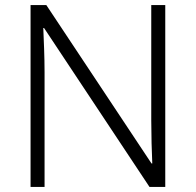

<svg xmlns="http://www.w3.org/2000/svg" viewBox="-20 -734 769 754"><path d="M629 0V-714H574V-261C574 -206 576 -133 578 -92H575L162 -714H100V0H155V-451C155 -514 152 -572 150 -624H153L567 0Z"/></svg>

Font: Noto Sans Telugu Light
Style: Regular
Weight: 300
Designer: Jelle Bosma - Monotype Design Team
Foundry: Monotype Imaging Inc.
Version: Version 2.005